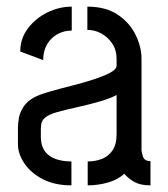

<svg xmlns="http://www.w3.org/2000/svg" viewBox="-20 -559 507 578"><path d="M195 -1Q145 -1 109 -19.5Q73 -38 53.5 -67Q34 -96 34 -125V-173Q34 -188 37 -204.5Q40 -221 51 -238Q62 -255 85 -267Q101 -275 130.5 -283.5Q160 -292 194 -300.5Q228 -309 259 -319Q290 -329 310.5 -339.5Q331 -350 331 -362V-381Q331 -409 317.5 -428.5Q304 -448 284.5 -458.5Q265 -469 243 -469V-539Q299 -539 335 -514.5Q371 -490 388.5 -453.5Q406 -417 406 -383V-107Q406 -101 410.5 -87.5Q415 -74 433 -74V-1Q403 -1 385 -11Q367 -21 354 -36Q335 -18 305 -9.5Q275 -1 244 -1V-73Q267 -73 286.5 -80.5Q306 -88 318.5 -106Q331 -124 331 -155V-273Q310 -262 278.5 -253Q247 -244 213 -236.5Q179 -229 152 -221.5Q125 -214 115 -204Q103 -195 103 -172V-143Q104 -118 116 -102.5Q128 -87 148.5 -80Q169 -73 195 -73ZM110 -378 41 -404Q41 -443 64 -473.5Q87 -504 122.5 -521.5Q158 -539 196 -539V-467Q173 -467 153.5 -456.5Q134 -446 122 -426Q110 -406 110 -378Z"/></svg>

Font: Stick No Bills ExtraLight
Style: Regular
Weight: 400
Version: Version 2.000